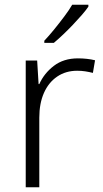

<svg xmlns="http://www.w3.org/2000/svg" viewBox="-20 -786 434 806"><path d="M307 -541Q326 -541 344.5 -539Q363 -537 379 -533L370 -480Q354 -484 338 -486.5Q322 -489 304 -489Q256 -489 220 -464.5Q184 -440 164.5 -396Q145 -352 145 -292V0H88V-532H136L142 -433H145Q165 -478 206 -509.5Q247 -541 307 -541ZM351 -758Q340 -742 323 -722.5Q306 -703 286 -682Q266 -661 245.5 -641.5Q225 -622 206 -606H166V-615Q185 -635 207 -662Q229 -689 250 -717Q271 -745 283 -766H351Z"/></svg>

Font: Noto Sans Cham Light
Style: Regular
Weight: 300
Version: Version 2.002